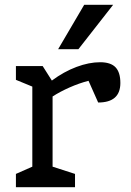

<svg xmlns="http://www.w3.org/2000/svg" viewBox="-20 -776 544 796"><path d="M479 -432Q479 -351 387 -351L347 -441Q308 -431 268.5 -413.5Q229 -396 198 -376V-85L291 -55V0H46V-55L114 -85V-417L46 -445V-502H157L195 -442Q245 -479 297 -498.5Q349 -518 395 -518Q439 -518 459 -497Q479 -476 479 -432ZM305 -572H221L329 -756H449Z"/></svg>

Font: Rhodium Libre
Style: Regular
Weight: 400
Designer: James Puckett
Foundry: Dunwich Type Founders
Version: Version 1.001; ttfautohint (v1.3)